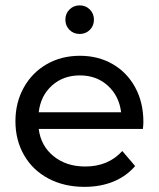

<svg xmlns="http://www.w3.org/2000/svg" viewBox="-20 -704 603 729"><path d="M522.6 -214.4C523.8 -225.4 524.4 -234.3 524.4 -241C524.4 -290.1 514.1 -333.7 493.6 -371.7C473 -409.7 444.5 -439.3 408 -460.5C371.5 -481.6 330 -492.2 283.4 -492.2C236.7 -492.2 194.9 -481.6 157.8 -460.5C120.7 -439.3 91.5 -409.7 70.4 -371.7C49.2 -333.7 38.6 -291 38.6 -243.8C38.6 -196 49.5 -153 71.3 -115C93.1 -77 123.9 -47.4 163.8 -26.2C203.6 -5.1 249.3 5.5 300.8 5.5C341.3 5.5 378 -1.2 410.8 -14.7C443.6 -28.2 471 -47.8 493.1 -73.6L444.4 -130.6C408.8 -91.4 361.9 -71.8 303.6 -71.8C255.8 -71.8 215.7 -84.8 183.5 -110.9C151.3 -136.9 132.5 -171.4 127 -214.4ZM177.1 -379C205.6 -404.8 241 -417.7 283.4 -417.7C325.7 -417.7 361.1 -404.6 389.6 -378.6C418.1 -352.5 434.9 -318.9 439.8 -277.8H127C131.9 -319.5 148.6 -353.3 177.1 -379ZM243.8 -590.6C254.2 -580.2 267.1 -575 282.4 -575C297.8 -575 310.7 -580.2 321.1 -590.6C331.5 -601.1 336.7 -613.9 336.7 -629.3C336.7 -644.6 331.5 -657.5 321.1 -667.9C310.7 -678.3 297.8 -683.6 282.4 -683.6C267.1 -683.6 254.2 -678.3 243.8 -667.9C233.4 -657.5 228.2 -644.6 228.2 -629.3C228.2 -613.9 233.4 -601.1 243.8 -590.6Z"/></svg>

Font: Montserrat Ace
Style: Regular
Weight: 500
Designer: Julieta Ulanovsky
Foundry: Julieta Ulanovsky
Version: Version 1